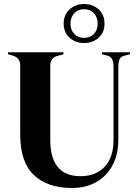

<svg xmlns="http://www.w3.org/2000/svg" viewBox="-20 -921 689 959"><path d="M81 -249V-358V-594Q81 -614 71.5 -626Q62 -638 42 -644L20 -650V-660H297V-650L268 -642Q231 -633 231 -592V-358V-223Q231 -41 382 -41Q459 -41 503 -88.5Q547 -136 547 -221V-588Q547 -611 540 -625Q533 -639 514 -644L489 -650V-660H629V-650L602 -643Q584 -639 577.5 -625.5Q571 -612 571 -589V-223Q571 -150 542 -95.5Q513 -41 460.5 -11.5Q408 18 339 18Q218 18 149.5 -46.5Q81 -111 81 -249ZM298 -803Q298 -847 327.5 -874Q357 -901 400 -901Q443 -901 472.5 -874.5Q502 -848 502 -803Q502 -759 472.5 -732.5Q443 -706 400 -706Q357 -706 327.5 -732.5Q298 -759 298 -803ZM468 -803Q468 -834 449.5 -854.5Q431 -875 400 -875Q369 -875 350.5 -854.5Q332 -834 332 -803Q332 -772 350.5 -752Q369 -732 400 -732Q431 -732 449.5 -752Q468 -772 468 -803Z"/></svg>

Font: DeepMind Serif Display
Style: Regular
Weight: 800
Designer: Frank Grießhammer / Modifications: Colophon Foundry
Foundry: Colophon Foundry
Version: Version 5.002